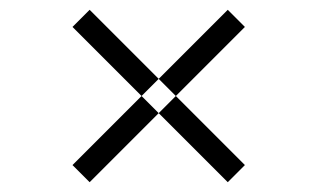

<svg xmlns="http://www.w3.org/2000/svg" viewBox="-20 -552 649 392"><path d="M445 -180 480 -215 163 -532 128 -497ZM163 -180 128 -215 445 -532 480 -497Z"/></svg>

Font: Exo Thin Light
Style: Regular
Weight: 300
Version: Version 2.000